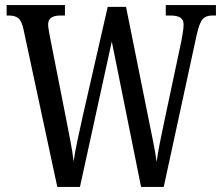

<svg xmlns="http://www.w3.org/2000/svg" viewBox="-20 -734 872 754"><path d="M72 -620Q65 -652 52 -662.5Q39 -673 16 -673H6V-714H235V-673H217Q169 -673 169 -638Q169 -628 171.5 -615Q174 -602 176 -590L241 -260Q250 -214 257.5 -175Q265 -136 269 -100Q275 -140 285 -186.5Q295 -233 307 -287L403 -707H475L563 -269Q573 -219 581.5 -177.5Q590 -136 595 -98Q600 -133 606.5 -166.5Q613 -200 623 -247L692 -572Q695 -586 698 -606Q701 -626 701 -637Q701 -657 688 -665Q675 -673 649 -673H631V-714H828V-673H812Q789 -673 776 -659Q763 -645 752 -595L623 0H534L419 -571L294 0H205Z"/></svg>

Font: Noto Serif Myanmar ExtraCondensed
Style: Regular
Weight: 400
Width: 2
Designer: Ben Mitchell and the Monotype Design Team
Foundry: Monotype Imaging Inc.
Version: Version 2.106; ttfautohint (v1.8.4.7-5d5b)